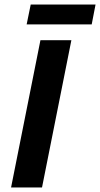

<svg xmlns="http://www.w3.org/2000/svg" viewBox="-20 -830 443 850"><path d="M29 0 159 -652H296L166 0ZM98 -722 116 -810H403L386 -722Z"/></svg>

Font: Source Sans 3
Style: Bold Italic
Weight: 700
Italic angle: -11°
Designer: Paul D. Hunt
Foundry: Adobe
Version: Version 3.052;hotconv 1.1.0;makeotfexe 2.6.0